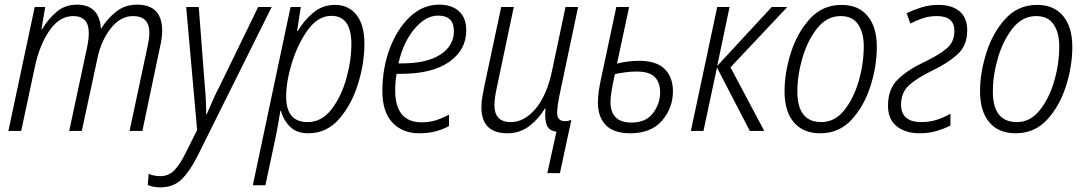

<svg xmlns="http://www.w3.org/2000/svg" viewBox="-20 -562 4661 824"><path d="M71 0 129 -272Q149 -368 192 -430.5Q235 -493 294 -493Q361 -493 361 -421Q361 -393 354 -360L277 0H331L398 -311Q414 -388 455.5 -440.5Q497 -493 551 -493Q621 -493 621 -421Q621 -397 612 -357L536 0H591L666 -357Q676 -399 676 -430Q676 -542 568 -542Q515 -542 476.5 -510.5Q438 -479 415 -440H413Q406 -542 310 -542Q258 -542 221 -509.5Q184 -477 161 -437H158L174 -532H129L16 0Z M827 109 1146 -532H1088L924 -195Q909 -167 893 -131Q877 -95 867 -71H865Q865 -132 858 -206L833 -532H779L826 -4L777 94Q752 145 727.5 169.5Q703 194 668 194Q641 194 618 184L614 232Q637 242 669 242Q724 242 759 208Q794 174 827 109Z M1208 -148Q1208 -212 1233 -293Q1258 -374 1301.5 -434Q1345 -494 1402 -494Q1488 -494 1488 -373Q1488 -302 1466 -224Q1444 -146 1402 -92Q1360 -38 1300 -38Q1208 -38 1208 -148ZM1119 233 1164 22Q1169 -2 1174 -31.5Q1179 -61 1183 -86H1186Q1196 -47 1224.5 -18.5Q1253 10 1303 10Q1382 10 1435.5 -51.5Q1489 -113 1516.5 -202Q1544 -291 1544 -374Q1544 -455 1510 -498Q1476 -541 1418 -541Q1365 -541 1325.5 -508.5Q1286 -476 1258 -429H1255L1271 -532H1227L1065 233Z M1907 -21V-70Q1879 -55 1851 -46Q1823 -37 1790 -37Q1676 -37 1676 -175Q1676 -211 1682 -245H1698Q1835 -245 1908 -296.5Q1981 -348 1981 -432Q1981 -485 1950 -513.5Q1919 -542 1865 -542Q1795 -542 1740 -490.5Q1685 -439 1653 -354.5Q1621 -270 1621 -171Q1621 -81 1664.5 -35.5Q1708 10 1779 10Q1818 10 1850 1.5Q1882 -7 1907 -21ZM1860 -495Q1928 -495 1928 -429Q1928 -365 1869.5 -327.5Q1811 -290 1706 -290H1690Q1711 -382 1759 -438.5Q1807 -495 1860 -495Z M2383 181 2432 -47Q2417 -42 2405 -42Q2371 -42 2371 -78Q2371 -105 2383 -162L2461 -532H2407L2350 -262Q2328 -155 2279.5 -96.5Q2231 -38 2172 -38Q2102 -38 2102 -111Q2102 -127 2105 -147.5Q2108 -168 2113 -190L2185 -532H2131L2059 -194Q2054 -171 2050 -146.5Q2046 -122 2046 -102Q2046 10 2158 10Q2212 10 2253 -22Q2294 -54 2318 -96H2321Q2317 -52 2326 -26.5Q2335 -1 2368 3L2329 181Z M2868 -170Q2868 -230 2833 -265.5Q2798 -301 2723 -301Q2696 -301 2671 -297.5Q2646 -294 2628 -289L2680 -532H2625L2558 -217Q2553 -194 2549.5 -169.5Q2546 -145 2546 -122Q2546 -60 2580 -25Q2614 10 2685 10Q2775 10 2821.5 -44.5Q2868 -99 2868 -170ZM2600 -125Q2600 -160 2619 -244Q2638 -248 2662 -251.5Q2686 -255 2712 -255Q2767 -255 2790 -231.5Q2813 -208 2813 -166Q2813 -117 2782.5 -76.5Q2752 -36 2690 -36Q2600 -36 2600 -125Z M2999 0 3057 -272 3198 0H3260L3115 -273L3359 -532H3292L3058 -279L3111 -532H3058L2945 0Z M3743 -361Q3743 -446 3703.5 -493.5Q3664 -541 3592 -541Q3510 -541 3455.5 -481Q3401 -421 3374 -335Q3347 -249 3347 -170Q3347 -84 3387 -37Q3427 10 3500 10Q3581 10 3634.5 -48Q3688 -106 3715.5 -191.5Q3743 -277 3743 -361ZM3402 -169Q3402 -239 3424 -314Q3446 -389 3487.5 -441Q3529 -493 3588 -493Q3639 -493 3663 -457Q3687 -421 3687 -364Q3687 -288 3665 -213Q3643 -138 3602.5 -88Q3562 -38 3505 -38Q3402 -38 3402 -169Z M4059 -23V-74Q4033 -59 4002 -48.5Q3971 -38 3935 -38Q3847 -38 3847 -113Q3847 -164 3880 -195Q3913 -226 3983 -260Q4046 -290 4088.5 -328Q4131 -366 4131 -432Q4131 -486 4098 -513.5Q4065 -541 4008 -541Q3968 -541 3933.5 -530Q3899 -519 3871 -505L3887 -461Q3912 -474 3940 -483.5Q3968 -493 4001 -493Q4076 -493 4076 -429Q4076 -381 4041 -352.5Q4006 -324 3947 -296Q3878 -264 3834.5 -222.5Q3791 -181 3791 -109Q3791 -49 3829 -19.5Q3867 10 3927 10Q3967 10 4000 0Q4033 -10 4059 -23Z M4582 -361Q4582 -446 4542.5 -493.5Q4503 -541 4431 -541Q4349 -541 4294.5 -481Q4240 -421 4213 -335Q4186 -249 4186 -170Q4186 -84 4226 -37Q4266 10 4339 10Q4420 10 4473.5 -48Q4527 -106 4554.5 -191.5Q4582 -277 4582 -361ZM4241 -169Q4241 -239 4263 -314Q4285 -389 4326.5 -441Q4368 -493 4427 -493Q4478 -493 4502 -457Q4526 -421 4526 -364Q4526 -288 4504 -213Q4482 -138 4441.5 -88Q4401 -38 4344 -38Q4241 -38 4241 -169Z"/></svg>

Font: Noto Sans UI SemiCondensed Light
Style: Italic
Weight: 300
Width: 4
Designer: Monotype Design Team
Foundry: Monotype Imaging Inc.
Version: 1.001